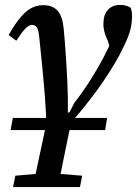

<svg xmlns="http://www.w3.org/2000/svg" viewBox="-20 -527 560 778"><path d="M23 0 32 -49H414L406 0ZM33 231 42 185 156 175H190L313 185L304 231ZM113 231 175 -60 277 -74 267 -26Q257 25 247.5 69Q238 113 230.5 152.5Q223 192 215 231ZM169 1Q167 -73 161.5 -141Q156 -209 150 -269Q144 -329 139 -377Q136 -406 129 -416Q122 -426 110 -426Q97 -426 83 -411.5Q69 -397 46 -362L15 -385Q49 -446 81.5 -476Q114 -506 155 -506Q193 -506 213 -484Q233 -462 238 -412Q242 -370 246 -313Q250 -256 253 -191.5Q256 -127 255 -61H256L281 -110Q299 -133 316.5 -158Q334 -183 350.5 -209.5Q367 -236 383 -264Q399 -292 414 -323Q422 -338 428 -354Q434 -370 439 -385L432 -312L417 -361Q409 -378 404 -395Q399 -412 399 -430Q399 -468 417.5 -487.5Q436 -507 466 -507Q482 -507 492.5 -503.5Q503 -500 509 -496Q512 -490 513.5 -481Q515 -472 515 -458Q515 -439 510.5 -416.5Q506 -394 494 -366Q482 -338 462 -300Q445 -269 421.5 -232Q398 -195 368.5 -155Q339 -115 306 -75Q273 -35 238 3L179 10Z"/></svg>

Font: Source Serif 4 Medium
Style: Italic
Weight: 500
Italic angle: -12°
Designer: Frank Grießhammer
Foundry: Adobe Systems Incorporated
Version: Version 4.004;hotconv 1.0.116;makeotfexe 2.5.65601